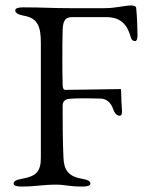

<svg xmlns="http://www.w3.org/2000/svg" viewBox="-20 -680 552 705"><path d="M59 5C113 5 136 -2 185 -2C223 -2 229 5 283 5C300 5 312 2 312 -6C312 -15 302 -20 279 -24C229 -33 215 -58 213 -101C210 -167 210 -231 210 -292C210 -309 221 -316 234 -317C255 -319 276 -319 299 -319C315 -319 332 -318 349 -318C365 -318 386 -309 396 -278C398 -271 406 -255 419 -255C427 -255 428 -263 428 -272C426 -301 425 -320 425 -340L424 -353C400 -353 262 -350 220 -350C211 -350 210 -361 210 -372C209 -396 209 -433 209 -467C209 -502 209 -542 210 -567C211 -593 213 -617 244 -617H371C424 -617 448 -589 461 -541C463 -534 469 -529 476 -529C482 -529 485 -538 485 -550C485 -564 483 -628 480 -651C479 -658 469 -660 462 -660C438 -660 406 -650 363 -650H237C168 -650 138 -653 65 -653C48 -653 36 -650 36 -642C36 -633 46 -626 69 -622C119 -613 130 -582 130 -522V-100C130 -51 113 -33 63 -24C40 -20 30 -15 30 -6C30 2 42 5 59 5Z"/></svg>

Font: EB Garamond
Style: Regular
Weight: 400
Designer: Georg Duffner and Octavio Pardo
Foundry: Georg Duffner
Version: Version 1.000;PS 001.000;hotconv 1.0.88;makeotf.lib2.5.64775